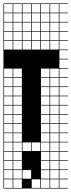

<svg xmlns="http://www.w3.org/2000/svg" viewBox="-20 -827 415 1115"><path d="M271.4 -803.6V-753.6H321.4V-803.6ZM271.4 -700H321.4V-750H271.4ZM3.6 -700H53.6V-750H3.6ZM217.9 -700H267.9V-750H217.9ZM57.1 -700H107.1V-750H57.1ZM110.7 -700H160.7V-750H110.7ZM164.3 -700H214.3V-750H164.3ZM164.3 -646.4H214.3V-696.4H164.3ZM217.9 -646.4H267.9V-696.4H217.9ZM110.7 -646.4H160.7V-696.4H110.7ZM57.1 -646.4H107.1V-696.4H57.1ZM271.4 -646.4H321.4V-696.4H271.4ZM3.6 -646.4H53.6V-696.4H3.6ZM217.9 -592.9H267.9V-642.9H217.9ZM164.3 -592.9H214.3V-642.9H164.3ZM271.4 -592.9H321.4V-642.9H271.4ZM110.7 -592.9H160.7V-642.9H110.7ZM57.1 -592.9H107.1V-642.9H57.1ZM3.6 -592.9H53.6V-642.9H3.6ZM271.4 -539.3H321.4V-589.3H271.4ZM217.9 -539.3H267.9V-589.3H217.9ZM164.3 -539.3H214.3V-589.3H164.3ZM110.7 -539.3H160.7V-589.3H110.7ZM57.1 -539.3H107.1V-589.3H57.1ZM3.6 -539.3H53.6V-589.3H3.6ZM217.9 -378.6H267.9V-428.6H217.9ZM3.6 -378.6H53.6V-428.6H3.6ZM57.1 -378.6H107.1V-428.6H57.1ZM271.4 -378.6H321.4V-428.6H271.4ZM271.4 -325H321.4V-375H271.4ZM217.9 -325H267.9V-375H217.9ZM3.6 -325H53.6V-375H3.6ZM57.1 -325H107.1V-375H57.1ZM57.1 -271.4H107.1V-321.4H57.1ZM3.6 -271.4H53.6V-321.4H3.6ZM217.9 -271.4H267.9V-321.4H217.9ZM271.4 -271.4H321.4V-321.4H271.4ZM3.6 -217.9H53.6V-267.9H3.6ZM271.4 -217.9H321.4V-267.9H271.4ZM57.1 -217.9H107.1V-267.9H57.1ZM217.9 -217.9H267.9V-267.9H217.9ZM57.1 -164.3H107.1V-214.3H57.1ZM271.4 -164.3H321.4V-214.3H271.4ZM3.6 -164.3H53.6V-214.3H3.6ZM217.9 -164.3H267.9V-214.3H217.9ZM3.6 -110.7H53.6V-160.7H3.6ZM57.1 -110.7H107.1V-160.7H57.1ZM271.4 -110.7H321.4V-160.7H271.4ZM217.9 -110.7H267.9V-160.7H217.9ZM271.4 -57.1H321.4V-107.1H271.4ZM57.1 -57.1H107.1V-107.1H57.1ZM217.9 -57.1H267.9V-107.1H217.9ZM3.6 -57.1H53.6V-107.1H3.6ZM57.1 -3.6H107.1V-53.6H57.1ZM217.9 -3.6H267.9V-53.6H217.9ZM3.6 -3.6H53.6V-53.6H3.6ZM271.4 -3.6H321.4V-53.6H271.4ZM217.9 50H267.9V0H217.9ZM3.6 50H53.6V0H3.6ZM57.1 50H107.1V0H57.1ZM164.3 50H214.3V0H164.3ZM271.4 50H321.4V0H271.4ZM110.7 50H160.7V0H110.7ZM164.3 103.6H214.3V53.6H164.3ZM3.6 103.6H53.6V53.6H3.6ZM57.1 103.6H107.1V53.6H57.1ZM271.4 103.6H321.4V53.6H271.4ZM217.9 103.6H267.9V53.6H217.9ZM110.7 103.6H160.7V53.6H110.7ZM164.3 157.1H214.3V107.1H164.3ZM3.6 157.1H53.6V107.1H3.6ZM57.1 157.1H107.1V107.1H57.1ZM217.9 157.1H267.9V107.1H217.9ZM110.7 157.1H160.7V107.1H110.7ZM271.4 157.1H321.4V107.1H271.4ZM3.6 210.7H53.6V160.7H3.6ZM57.1 210.7H107.1V160.7H57.1ZM217.9 210.7H267.9V160.7H217.9ZM110.7 210.7H160.7V160.7H110.7ZM271.4 210.7H321.4V160.7H271.4ZM164.3 210.7H214.3V160.7H164.3ZM3.6 264.3H53.6V214.3H3.6ZM110.7 264.3H160.7V214.3H110.7ZM217.9 264.3H267.9V214.3H217.9ZM271.4 264.3H321.4V214.3H271.4ZM164.3 264.3H214.3V214.3H164.3ZM57.1 264.3H107.1V214.3H57.1ZM217.9 -803.6V-753.6H267.9V-803.6ZM164.3 -803.6V-753.6H214.3V-803.6ZM110.7 -803.6V-753.6H160.7V-803.6ZM57.1 -803.6V-753.6H107.1V-803.6ZM3.6 -803.6V-753.6H53.6V-803.6ZM375 -803.6H325V-753.6H375V-750H325V-700H375V-696.4H325V-646.4H375V-642.9H325V-592.9H375V-589.3H325V-539.3H375V-535.7H325V-485.7H375V-482.1H325V-432.1H375V-428.6H325V-378.6H375V-375H325V-325H375V-321.4H325V-271.4H375V-267.9H325V-217.9H375V-214.3H325V-164.3H375V-160.7H325V-110.7H375V-107.1H325V-57.1H375V-53.6H325V-3.6H375V0H325V50H375V53.6H325V103.6H375V107.1H325V157.1H375V160.7H325V210.7H375V214.3H325V264.3H375V267.9H0V-807.1H375ZM107.1 53.6H160.7V107.1H107.1ZM160.7 53.6H214.3V107.1H160.7ZM160.7 107.1H214.3V160.7H160.7ZM107.1 107.1H160.7V160.7H107.1ZM160.7 160.7H214.3V214.3H160.7ZM107.1 214.3H160.7V267.9H107.1Z"/></svg>

Font: Jersey 10 Charted
Style: Regular
Weight: 400
Designer: Sarah Cadigan-Fried
Version: Version 1.000; ttfautohint (v1.8.4.7-5d5b)